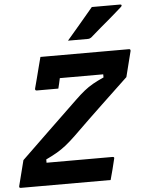

<svg xmlns="http://www.w3.org/2000/svg" viewBox="-76 -995 791 1044"><g transform="rotate(-5 320.0 -473.0)"><path d="M485 0H-5Q-16 0 -13 -11L22 -149Q99 -223 176 -297.5Q253 -372 336 -451Q364 -478 387 -496.5Q410 -515 435.5 -529.5Q461 -544 495 -559V-576H258Q255 -562 251.5 -546.5Q248 -531 245 -520H128Q117 -520 119 -531Q125 -553 133 -584Q141 -615 149 -646.5Q157 -678 163 -700H646Q656 -700 654 -689L619 -550Q548 -483 472 -411Q396 -339 312 -257Q282 -228 257.5 -208.5Q233 -189 207.5 -174Q182 -159 146 -142V-124H506Q518 -124 514 -113Q507 -83 500 -56Q493 -29 485 0ZM465 -946H620Q626 -946 627 -941.5Q628 -937 622 -932Q598 -911 580 -895Q562 -879 544 -864Q526 -849 503 -829.5Q480 -810 447 -781Q444 -779 439.5 -777Q435 -775 429 -775H320Q358 -820 392.5 -860Q427 -900 465 -946Z"/></g></svg>

Font: Recursive Sn Lnr St
Style: Bold Italic
Weight: 700
Italic angle: -15°
Version: Version 1.079;hotconv 1.0.112;makeotfexe 2.5.65598; ttfautoh